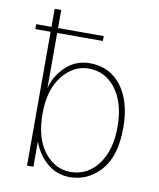

<svg xmlns="http://www.w3.org/2000/svg" viewBox="-83 -786 718 869"><g transform="rotate(10 276.0 -352.0)"><path d="M126 -244.1Q126 -131.8 175.3 -68.8Q224.6 -5.9 294.9 -5.9Q373 -5.9 421.9 -70.8Q470.7 -135.7 470.7 -244.1Q470.7 -352.5 422.4 -417Q374 -481.4 296.9 -481.4Q227.5 -481.4 176.8 -418Q126 -354.5 126 -244.1ZM27.3 -615.2V-637.7H97.7V-720.7H127.9V-637.7H337.9V-615.2H127.9V-360.4Q139.6 -415 185.5 -460.4Q231.4 -505.9 298.8 -505.9Q389.6 -505.9 443.4 -435.5Q497.1 -365.2 497.1 -244.1Q497.1 -113.3 438.5 -47.9Q379.9 17.6 296.9 17.6Q235.4 17.6 190.9 -21.5Q146.5 -60.5 127 -117.2V0H97.7V-615.2Z"/></g></svg>

Font: Gothic A1 Thin
Style: Regular
Weight: 250
Designer: HanYang I&C Co.,Ltd.
Foundry: HanYang I&C Co.,Ltd.
Version: Version 2.50